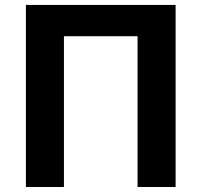

<svg xmlns="http://www.w3.org/2000/svg" viewBox="-20 -747 805 767"><path d="M681.5 -727.3H83.5V0H235.4V-602.3H529.5V0H681.5Z"/></svg>

Font: Margiela Sans
Style: Bold
Weight: 700
Designer: Stefan Endress, Andreas Faust
Version: Version 1.100;FEAKit 1.0